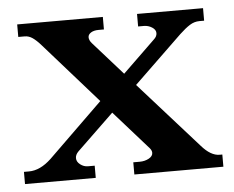

<svg xmlns="http://www.w3.org/2000/svg" viewBox="-41 -517 690 565"><g transform="rotate(-5 304.0 -235.0)"><path d="M597 -36V0H334V-36H353Q368 -36 380 -42.5Q392 -49 392 -59Q392 -66 386 -73L285 -187L176 -82Q167 -73 167 -63Q167 -52 177.5 -44Q188 -36 200 -36H220V0H11V-36H26Q59 -36 92 -67L253 -224L96 -402Q82 -418 71 -425.5Q60 -433 48 -433H29V-470H282V-433H266Q252 -433 243.5 -427.5Q235 -422 235 -414Q235 -405 243 -396L330 -298L426 -391Q435 -399 435 -409Q435 -419 424 -426Q413 -433 400 -433H383V-470H578V-433H564Q549 -433 535.5 -424.5Q522 -416 505 -400L362 -262L536 -67Q563 -36 589 -36Z"/></g></svg>

Font: Taviraj SemiBold
Style: Regular
Weight: 600
Designer: Katatrad Team
Foundry: CadsonDemak
Version: Version 1.001